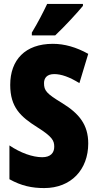

<svg xmlns="http://www.w3.org/2000/svg" viewBox="-20 -947 494 977"><path d="M402 -917V-927H220C199 -883 174 -834 142 -781V-767H261C311 -814 374 -883 402 -917ZM429 -217C429 -312 383 -369 297 -422C216 -471 204 -486 204 -524C204 -550 219 -570 256 -570C292 -570 334 -555 384 -524L429 -673C368 -707 308 -724 249 -724C108 -724 32 -642 32 -515C32 -401 85 -353 169 -300C247 -251 256 -231 256 -200C256 -169 237 -147 195 -147C146 -147 84 -169 28 -207V-35C89 -1 143 10 205 10C342 10 429 -84 429 -217Z"/></svg>

Font: Noto Sans Myanmar ExtraCondensed Black
Style: Regular
Weight: 900
Width: 2
Designer: Monotype Design Team
Foundry: Monotype Imaging Inc.
Version: Version 2.107